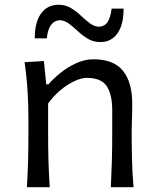

<svg xmlns="http://www.w3.org/2000/svg" viewBox="-20 -781 650 801"><path d="M92.3 0Q95.7 -58.1 97.2 -111.8Q98.6 -165.5 98.6 -230V-282.7Q98.6 -340.3 95 -400.9Q91.3 -461.4 82.5 -521.5L163.1 -526.4L172.9 -429.2H182.1Q202.1 -452.6 232.2 -476.8Q262.2 -501 297.9 -517.3Q333.5 -533.7 369.6 -533.7Q454.1 -533.7 492.9 -485.8Q531.7 -438 531.7 -347.2Q531.7 -313 530.5 -283.2Q529.3 -253.4 529.3 -230Q529.3 -165.5 530.8 -111.8Q532.2 -58.1 537.1 0H442.4Q445.3 -58.1 446.8 -111.3Q448.2 -164.6 448.2 -226.6V-319.8Q448.2 -387.7 425 -421.9Q401.9 -456.1 342.3 -456.1Q318.8 -456.1 289.1 -441.9Q259.3 -427.7 230.7 -403.6Q202.1 -379.4 180.7 -349.1V-226.6Q180.7 -164.6 182.1 -111.3Q183.6 -58.1 187.5 0ZM398.9 -605.5Q369.6 -605.5 347.2 -618.9Q324.7 -632.3 305.7 -650.1Q286.6 -668 268.3 -681.9Q250 -695.8 229.5 -696.8Q182.6 -693.8 175.3 -621.1H125Q125 -689 151.6 -725.1Q178.2 -761.2 224.1 -761.2Q252.9 -761.2 275.4 -747.8Q297.9 -734.4 316.9 -716.3Q335.9 -698.2 354.2 -684.3Q372.6 -670.4 392.6 -669.4Q417 -670.9 429 -689.5Q440.9 -708 445.8 -745.1H495.6Q495.6 -677.2 469.7 -641.4Q443.8 -605.5 398.9 -605.5Z"/></svg>

Font: Pinar-DS2-FD Regular
Style: Regular
Weight: 400
Designer: Amin Abedi
Version: Version 2.000